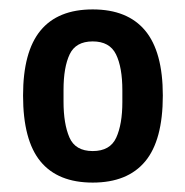

<svg xmlns="http://www.w3.org/2000/svg" viewBox="-20 -718 394 408"><path d="M177 -330Q103 -330 66 -375Q29 -420 29 -515Q29 -608 66 -653Q103 -698 177 -698Q251 -698 288.5 -653Q326 -608 326 -515Q326 -420 288.5 -375Q251 -330 177 -330ZM177 -397Q214 -397 227 -425.5Q240 -454 240 -501V-526Q240 -575 226.5 -602.5Q213 -630 177 -630Q141 -630 128 -602.5Q115 -575 115 -527V-502Q115 -455 127.5 -426Q140 -397 177 -397Z"/></svg>

Font: Archivo SemiCondensed
Style: Bold
Weight: 680
Width: 4
Designer: Hector Gatti
Foundry: Omnibus-Type
Version: Version 2.001; ttfautohint (v1.8.3)